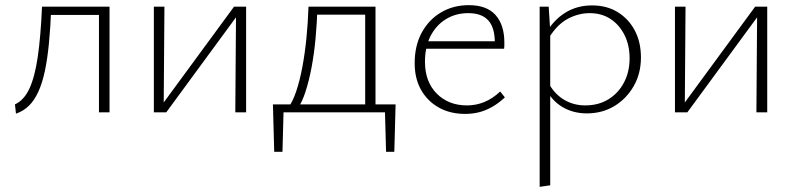

<svg xmlns="http://www.w3.org/2000/svg" viewBox="-20 -436 3082 745"><path d="M42 5 38 -31Q73 -47 94 -92Q115 -137 126.5 -215.5Q138 -294 143 -410H179Q176 -331 170 -269Q164 -207 154 -160Q144 -113 128.5 -79.5Q113 -46 92 -25.5Q71 -5 42 5ZM364 0V-410H405V0ZM164 -378V-410H382V-378Z M893 0 896 -410H935V0ZM577 0V-410H618L615 0ZM601 0V-19L888 -410H912V-391L625 0Z M1096 -15Q1115 -39 1129 -80.5Q1143 -122 1153 -175Q1163 -228 1169 -288Q1175 -348 1177 -410H1212Q1210 -348 1204.5 -288Q1199 -228 1189 -175Q1179 -122 1165.5 -80.5Q1152 -39 1135 -15ZM1044 153 1039 -31H1081L1076 153ZM1057 0 1047 -31H1515L1497 0ZM1478 153 1473 -31H1515L1510 153ZM1397 0V-410H1437V0ZM1198 -379V-410H1415V-379Z M1785 6Q1727 6 1683 -18.5Q1639 -43 1614 -87Q1589 -131 1589 -191Q1589 -259 1616.5 -309.5Q1644 -360 1691.5 -388Q1739 -416 1799 -416Q1869 -416 1903 -377.5Q1937 -339 1937 -271Q1937 -265 1937 -259Q1937 -253 1936 -247H1900V-271Q1900 -329 1874.5 -357Q1849 -385 1797 -385Q1748 -385 1710 -361.5Q1672 -338 1650.5 -296Q1629 -254 1629 -196Q1629 -119 1674.5 -73Q1720 -27 1792 -27Q1827 -27 1859 -40Q1891 -53 1921 -81L1939 -58Q1913 -34 1887.5 -20Q1862 -6 1837 0Q1812 6 1785 6ZM1618 -247 1624 -276H1929V-247Z M2257 4Q2204 4 2162 -21Q2120 -46 2096 -95L2110 -111Q2133 -70 2169.5 -48.5Q2206 -27 2251 -27Q2302 -27 2340.5 -50.5Q2379 -74 2401 -115.5Q2423 -157 2423 -210Q2423 -260 2403.5 -299.5Q2384 -339 2349.5 -362Q2315 -385 2268 -385Q2225 -385 2184 -363.5Q2143 -342 2111 -291L2094 -301Q2127 -358 2173 -386.5Q2219 -415 2277 -415Q2335 -415 2377.5 -388.5Q2420 -362 2443.5 -317Q2467 -272 2467 -213Q2467 -151 2439 -102Q2411 -53 2364 -24.5Q2317 4 2257 4ZM2074 289V-410H2109L2115 -317V283Z M2915 0 2918 -410H2957V0ZM2599 0V-410H2640L2637 0ZM2623 0V-19L2910 -410H2934V-391L2647 0Z"/></svg>

Font: Ysabeau Office ExtraLight
Style: Regular
Weight: 250
Designer: Christian Thalmann (Catharsis Fonts)
Version: Version 2.001;gftools[0.9.30]; featfreeze: tnum,lnum,ss02